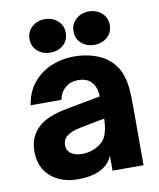

<svg xmlns="http://www.w3.org/2000/svg" viewBox="-87 -847 770 928"><g transform="rotate(-10 298.0 -383.0)"><path d="M36 -157Q36 -243 104 -289Q148 -319 236 -335L393 -364Q392 -411 368 -436Q346 -460 302 -460Q267 -460 241 -438.5Q215 -417 208 -380H57Q67 -445 103.5 -489Q140 -533 192.5 -554.5Q245 -576 303 -576Q354 -576 399 -562Q444 -548 476 -520Q508 -492 522.5 -455Q537 -418 540.5 -379.5Q544 -341 544 -280V0H392V-73Q376 -37 347 -19Q301 12 221 12Q140 12 88 -32.5Q36 -77 36 -157ZM328 -120Q366 -138 380 -169Q394 -200 396 -255L277 -232Q248 -226 231.5 -219Q215 -212 204 -202Q187 -185 187 -162Q187 -134 208 -119.5Q229 -105 262 -105Q297 -105 328 -120ZM107 -696Q107 -732 133 -755Q159 -778 196 -778Q233 -778 259 -755Q285 -732 285 -696Q285 -659 259.5 -636.5Q234 -614 196 -614Q159 -614 133 -636.5Q107 -659 107 -696ZM323 -696Q323 -732 349 -755Q375 -778 412 -778Q449 -778 475 -755Q501 -732 501 -696Q501 -659 475 -636.5Q449 -614 412 -614Q374 -614 348.5 -636.5Q323 -659 323 -696Z"/></g></svg>

Font: Open Sauce One ExtraBold
Style: Regular
Weight: 800
Designer: Alfredo Marco Pradil
Foundry: Creative Sauce Fz LLC
Version: Version 1.477